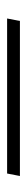

<svg xmlns="http://www.w3.org/2000/svg" viewBox="212 -155 76 540"><g transform="rotate(-90 250.0 115.0)"><path d="M25 133 32 97H468L461 133Z"/></g></svg>

Font: Spectral SC ExtraBold
Style: Italic
Weight: 800
Italic angle: -10°
Designer: Jean-Baptiste Levee
Foundry: Production Type
Version: Version 2.001